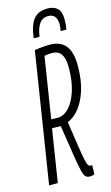

<svg xmlns="http://www.w3.org/2000/svg" viewBox="-142 -945 580 1004"><g transform="rotate(-15 148.5 -443.0)"><path d="M-5 0 106 -703Q150 -710 189 -710Q245 -710 273.5 -675.5Q302 -641 302 -567Q302 -463 267 -390.5Q232 -318 175 -294Q188 -207 195.5 -156.5Q203 -106 208.5 -82Q214 -58 219 -51Q224 -44 231 -44Q235 -44 240 -45L239 4Q229 10 214 10Q200 10 191.5 3Q183 -4 176 -32Q169 -60 159.5 -119.5Q150 -179 134 -284Q130 -284 125 -284Q109 -284 100.5 -284.5Q92 -285 87 -285L42 0ZM129 -330Q164 -330 192.5 -361Q221 -392 237.5 -446Q254 -500 254 -569Q254 -617 238.5 -641Q223 -665 186 -665Q178 -665 168.5 -664Q159 -663 147 -661L95 -331Q109 -330 129 -330ZM225 -896Q260 -896 279 -878Q298 -860 298 -817Q298 -788 293 -764H262Q266 -779 266 -799Q266 -857 218 -857Q188 -857 170.5 -832Q153 -807 148 -764H116Q125 -835 150.5 -865.5Q176 -896 225 -896Z"/></g></svg>

Font: Georama ExtraCondensed Light
Style: Italic
Weight: 300
Width: 2
Italic angle: -9°
Designer: Jean-Baptiste Levee
Foundry: Production Type
Version: Version 1.000